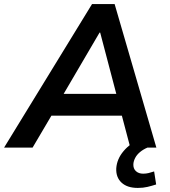

<svg xmlns="http://www.w3.org/2000/svg" viewBox="-52 -725 835 943"><path d="M-32 0 400 -705H511L716 0H588L537 -193L581 -157H164L220 -190L108 0ZM437 -565 246 -239 225 -264H554L526 -238L440 -565ZM625 198Q573 198 545 172Q517 146 519 102Q522 56 555 17Q588 -22 638 -42L672 0Q651 9 635.5 22Q620 35 612 50.5Q604 66 603 81Q602 103 615.5 115.5Q629 128 651 128Q665 128 677.5 125Q690 122 705 117L715 181Q693 188 672 193Q651 198 625 198Z"/></svg>

Font: Nunito Sans 10pt
Style: Bold Italic
Weight: 700
Italic angle: -9°
Designer: Vernon Adams
Foundry: Vernon Adams
Version: Version 3.101;gftools[0.9.27]